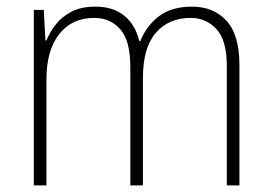

<svg xmlns="http://www.w3.org/2000/svg" viewBox="-20 -559 819 579"><path d="M559 -539Q624 -539 663 -496.5Q702 -454 702 -363V0H664V-360Q664 -437 633 -471Q602 -505 555 -505Q489 -505 450 -460Q411 -415 411 -324V0H373V-356Q373 -437 342.5 -471Q312 -505 264 -505Q197 -505 158.5 -456Q120 -407 120 -319V0H82V-529H112L117 -437H120Q130 -462 148.5 -485.5Q167 -509 196 -524Q225 -539 268 -539Q322 -539 355.5 -511Q389 -483 400 -435H403Q422 -482 460 -510.5Q498 -539 559 -539Z"/></svg>

Font: Noto Sans Ethiopic SemiCondensed ExtraLight
Style: Regular
Weight: 200
Width: 4
Designer: Monotype Design Team
Foundry: Monotype Imaging Inc.
Version: Version 2.102; ttfautohint (v1.8.4.7-5d5b)